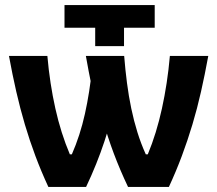

<svg xmlns="http://www.w3.org/2000/svg" viewBox="-20 -742 862 762"><path d="M345.6 -472Q336 -375.6 317 -290Q298 -204.4 265.2 -129.6H257.2Q239.4 -171.4 225 -217Q210.6 -262.6 199.7 -311.4Q188.8 -360.2 180.8 -412.5Q172.8 -464.8 168 -520H15.6Q29.2 -445.6 44.6 -378.3Q60 -311 78.8 -247.6Q97.6 -184.2 120.5 -123Q143.4 -61.8 172 0H321.6Q365 -91.4 394.8 -181.9Q424.6 -272.4 447.2 -372ZM806.6 -520H654.2Q649.4 -464.8 641.4 -412.5Q633.4 -360.2 622.7 -311.4Q612 -262.6 598 -217Q584 -171.4 566.6 -129.6H558.6Q539.6 -171.4 525.4 -217Q511.2 -262.6 501 -311.4Q490.8 -360.2 484 -412.5Q477.2 -464.8 472.8 -520H320.8Q331.8 -457.6 343.4 -401.3Q355 -345 369.6 -291.2L386.8 -270.4Q406.6 -199.6 431.4 -133.5Q456.2 -67.4 488.2 0H650.2Q678.8 -61.8 701.7 -123Q724.6 -184.2 743.6 -247.6Q762.6 -311 777.8 -378.3Q793 -445.6 806.6 -520ZM357.8 -559H472.2V-631.8H594V-721.8H236V-631.8H357.8Z"/></svg>

Font: Fixel Variable
Style: Regular
Weight: 100
Width: 3
Designer: AlfaBravo + MacPaw
Foundry: Kyrylo Tkachov, Marchela Mozhyna, Serhii Makarenko, Maria Weinstein, Zakhar Kryvoshyya
Version: Version 1.211